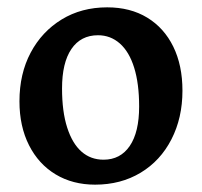

<svg xmlns="http://www.w3.org/2000/svg" viewBox="-20 -491 551 523"><path d="M239 12Q178 12 131.5 -16Q85 -44 59 -95.5Q33 -147 33 -215Q33 -290 63.5 -347.5Q94 -405 148 -438Q202 -471 272 -471Q335 -471 381 -443Q427 -415 452 -364Q477 -313 477 -244Q477 -170 447 -111.5Q417 -53 363 -20.5Q309 12 239 12ZM262 -56Q308 -56 333.5 -93.5Q359 -131 359 -201Q359 -263 345.5 -306.5Q332 -350 306.5 -372.5Q281 -395 247 -395Q200 -395 174.5 -357.5Q149 -320 149 -250Q149 -187 163 -143.5Q177 -100 202 -78Q227 -56 262 -56Z"/></svg>

Font: Alegreya SemiBold
Style: Regular
Weight: 600
Designer: Juan Pablo del Peral
Foundry: Huerta Tipografica
Version: Version 2.009